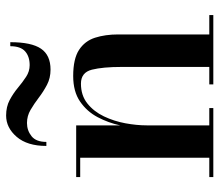

<svg xmlns="http://www.w3.org/2000/svg" viewBox="-66 -670 735 644"><g transform="rotate(-90 302.0 -347.5)"><path d="M212 -625Q187 -625 167.8 -609.8Q148.5 -594.5 148.5 -560H135Q135 -624 165.5 -659.5Q196 -695 237 -695Q266.5 -695 289 -683Q311.5 -671 330 -655.5Q348.5 -640 366.8 -628Q385 -616 406 -616Q435 -616 452.2 -631.2Q469.5 -646.5 469.5 -681H483Q483 -610 461.2 -578Q439.5 -546 391 -546Q362.5 -546 339.8 -558Q317 -570 296.8 -585.5Q276.5 -601 256 -613Q235.5 -625 212 -625ZM30.5 -13.5H95.5V-446.5H30.5V-460H204V-312.5Q212.5 -352 231.5 -388Q250.5 -424 284 -447Q317.5 -470 369.5 -470Q427 -470 457 -450.5Q487 -431 498 -396.8Q509 -362.5 509 -319V-13.5H574V0H341.5V-13.5H400V-307.5Q400 -370.5 390.8 -407.2Q381.5 -444 344 -444Q304.5 -444 277.5 -422.5Q250.5 -401 234.2 -367Q218 -333 211 -295Q204 -257 204 -223.5V-13.5H262V0H30.5Z"/></g></svg>

Font: Bodoni* 16 Medium
Style: Regular
Weight: 500
Version: Version 2.2